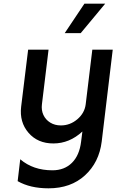

<svg xmlns="http://www.w3.org/2000/svg" viewBox="-20 -770 643 1044"><path d="M552 -750 419 -590H332L439 -750ZM593 -500 533 0Q519 113 442 183.5Q365 254 244 254Q144 254 76 215L90 96Q160 156 265 156Q330 156 371 115.5Q412 75 421 0L428 -55Q358 10 270 10Q185 10 135 -48Q85 -106 95 -190L133 -500H244L208 -203Q204 -171 216 -145Q228 -119 253 -103.5Q278 -88 311 -88Q361 -88 400.5 -121.5Q440 -155 446 -203L482 -500Z"/></svg>

Font: Orkney Medium
Style: MediumItalic
Weight: 500
Designer: Samuel Oakes and Alfredo Marco Pradil
Foundry: Alfredo Marco Pradil
Version: 1.0; ttfautohint (v1.5)